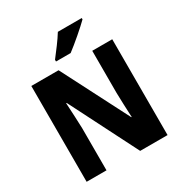

<svg xmlns="http://www.w3.org/2000/svg" viewBox="-209 -1136 1175 1239"><g transform="rotate(-30 378.0 -516.5)"><path d="M578 -972V-982H400C373 -937 327 -878 294 -835V-822H403C454 -860 541 -935 578 -972ZM680 -51V-765H531V-451C532 -396 535 -334 538 -268H535L280 -765H77V-51H225V-366C223 -422 220 -488 216 -556H220L476 -51Z"/></g></svg>

Font: Noto Sans Tamil UI SemiCondensed ExtraBold
Style: Regular
Weight: 800
Width: 4
Designer: Jelle Bosma - Monotype Design Team
Foundry: Monotype Imaging Inc.
Version: Version 2.004